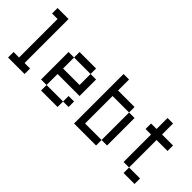

<svg xmlns="http://www.w3.org/2000/svg" viewBox="13 -1462 2143 2143"><g transform="rotate(45 1085.0 -390.5)"><path d="M173.6 -694.4H86.8V-781.2H260.4V-86.8H347.2V0H86.8V-86.8H173.6Z M607.6 -520.8V-607.6H868.1V-520.8ZM607.6 0V-86.8H868.1V0ZM868.1 -520.8H954.9V-260.4H607.6V-86.8H520.8V-520.8H607.6V-347.2H868.1ZM954.9 -86.8H868.1V-173.6H954.9Z M1475.7 -86.8H1562.5V-520.8H1475.7ZM1475.7 -86.8V0H1128.5V-781.2H1215.3V-607.6H1475.7V-520.8H1215.3V-86.8Z M1822.9 -86.8V-520.8H1736.1V-607.6H1822.9V-781.2H1909.7V-607.6H2083.3V-520.8H1909.7V-86.8ZM2083.3 -86.8V0H1909.7V-86.8Z"/></g></svg>

Font: 8-bit Operator+
Style: Regular
Weight: 400
Designer: GrandChaos9000
Foundry: Grand Chaos Productions
Version: Version 1.2.0 - April 24, 2014